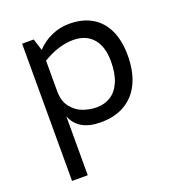

<svg xmlns="http://www.w3.org/2000/svg" viewBox="-131 -593 849 927"><g transform="rotate(-20 294.0 -129.0)"><path d="M541.5 -248.5Q541.5 -168.9 515.1 -110.6Q488.8 -52.2 436.8 -20.5Q384.8 11.2 310.1 11.2Q194.3 11.2 162.1 -73.7V229.5H81.5V-475.6H141.1L160.2 -415Q192.9 -450.2 236.1 -469.2Q279.3 -488.3 327.6 -488.3Q395 -488.3 443.1 -460.2Q491.2 -432.1 516.4 -378.2Q541.5 -324.2 541.5 -248.5ZM455.6 -249.5Q455.6 -325.2 419.7 -366.7Q383.8 -408.2 317.9 -408.2Q280.3 -408.2 240 -395.3Q199.7 -382.3 162.1 -358.9V-204.1Q162.1 -150.4 187.5 -118.9Q212.9 -87.4 247.8 -75.4Q282.7 -63.5 315.9 -63.5Q356 -63.5 387.5 -83Q418.9 -102.5 437.3 -144.3Q455.6 -186 455.6 -249.5Z"/></g></svg>

Font: Selawik
Style: Regular
Weight: 400
Designer: Aaron Bell
Foundry: Microsoft Corporation
Version: Version 1.01